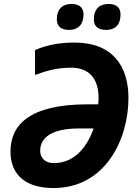

<svg xmlns="http://www.w3.org/2000/svg" viewBox="-20 -940 700 970"><path d="M250 10C513 10 629 -237 629 -445C629 -603 551 -725 357 -725C276 -725 212 -711 157 -687V-561C212 -582 268 -598 339 -598C432 -598 478 -541 478 -445C478 -433 477 -421 476 -413H424C124 -413 33 -306 33 -174C33 -63 103 10 250 10ZM251 -116C215 -116 183 -136 183 -179C183 -244 241 -291 378 -291H453C416 -187 350 -116 251 -116ZM516 -789C567 -789 589 -820 589 -867C589 -907 561 -920 528 -920C481 -920 454 -892 454 -843C454 -803 480 -789 516 -789ZM329 -789C378 -789 402 -820 402 -867C402 -907 374 -920 341 -920C294 -920 267 -892 267 -843C267 -803 293 -789 329 -789Z"/></svg>

Font: BC Sans
Style: Bold Italic
Weight: 700
Italic angle: -12°
Designer: Monotype Design Team
Province of B.C.
Foundry: Monotype Imaging Inc.
Version: Version 2.000;GOOG;noto-source:20170915:90ef993387c0